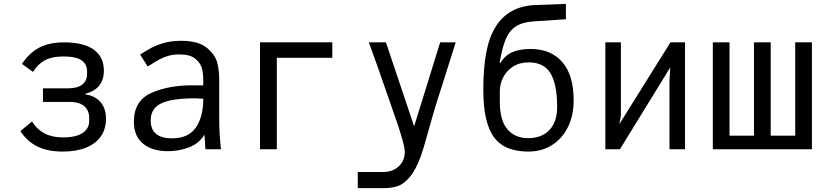

<svg xmlns="http://www.w3.org/2000/svg" viewBox="-20 -768 4240 988"><path d="M85 -93.5 145 -143Q169.5 -102.5 208.5 -81.8Q247.5 -61 303.5 -61Q372 -61 405.5 -84Q439 -107 439 -145.5V-160.5Q439 -200.5 413.2 -222Q387.5 -243.5 340 -243.5H201V-313.5H330Q378.5 -313.5 403.2 -332.8Q428 -352 428 -389V-401Q428 -438 399.2 -457.8Q370.5 -477.5 305.5 -477.5Q248 -477.5 211 -457.8Q174 -438 150 -398L93 -439Q130.5 -496 182 -523Q233.5 -550 309.5 -550Q411 -550 462.8 -512.2Q514.5 -474.5 514.5 -405Q514.5 -310 419 -285.5V-282.5Q470.5 -274.5 498 -241.8Q525.5 -209 525.5 -157.5Q525.5 -105 499.5 -67Q473.5 -29 423.5 -8.5Q373.5 12 303.5 12Q225 12 171.8 -14.5Q118.5 -41 85 -93.5Z M669 -141.5Q669 -249.5 757.5 -289.2Q846 -329 968 -329H1026V-356Q1026 -387 1019.5 -414.5Q1013 -442 986 -465Q959 -488 903 -488Q873 -488 848.2 -481.2Q823.5 -474.5 804.8 -464.5Q786 -454.5 760.5 -438.5L740 -426L701 -487Q735 -509 759.5 -522.2Q784 -535.5 823.2 -546.8Q862.5 -558 911.5 -558Q1000.5 -558 1044 -522.2Q1087.5 -486.5 1097.8 -445.5Q1108 -404.5 1108 -363V-155Q1108 -84 1117 0H1037L1035 -33.5L1032 -75Q1005.5 -30.5 953.8 -10.2Q902 10 844 10Q763 10 716 -28.8Q669 -67.5 669 -141.5ZM1026 -260 983 -262Q901 -262 851.2 -250.2Q801.5 -238.5 778.5 -213.5Q755.5 -188.5 755.5 -148.5Q755.5 -101 784 -78.5Q812.5 -56 864 -56Q949 -56 987.5 -111.2Q1026 -166.5 1026 -260Z M1318 -550H1690V-470.5H1404.5V0H1318Z M1955 117Q1984 117 2008.8 104.2Q2033.5 91.5 2048.2 68.2Q2063 45 2063 14Q2063 -7.5 2047.2 -61.8Q2031.5 -116 2007 -184L1967.5 -297.5Q1946 -360 1921.2 -430.5Q1896.5 -501 1878 -550H1966L2111 -118L2245 -550H2325L2258.5 -339.5L2228 -244Q2214 -200.5 2189.5 -112Q2156.5 6.5 2145 37Q2118.5 108.5 2087.8 144Q2057 179.5 2026.8 189.8Q1996.5 200 1956.5 200H1821V117Z M2525 -58Q2467 -131.5 2467 -305Q2467 -419.5 2482.5 -499.5Q2498 -579.5 2531 -631Q2596.5 -736 2734 -742L2892 -748V-669L2726 -658Q2667 -654 2633.2 -631.2Q2599.5 -608.5 2581.8 -565Q2564 -521.5 2551 -445H2556Q2577 -481.5 2614.8 -498.8Q2652.5 -516 2710 -516Q2814.5 -516 2873.2 -449Q2932 -382 2932 -251Q2932 -175 2903 -115.2Q2874 -55.5 2821 -21.8Q2768 12 2699 12Q2643 12 2598.2 -4.5Q2553.5 -21 2525 -58ZM2847 -216Q2847 -333 2813.2 -390Q2779.5 -447 2701 -447Q2653 -447 2619.2 -425Q2585.5 -403 2568.8 -368.8Q2552 -334.5 2552 -298V-244Q2552 -148.5 2591 -102.8Q2630 -57 2699 -57Q2743 -57 2776.5 -75.2Q2810 -93.5 2828.5 -129.2Q2847 -165 2847 -216Z M3095 -550H3175V-173.5L3167 -129L3430 -550H3505V0H3425V-354L3429 -421L3170 0H3095Z M3648 -550H3734V-70H3860V-550H3946V-70H4072V-550H4158V0H3648Z"/></svg>

Font: JuliaMono
Style: Regular
Weight: 400
Monospace: yes
Designer: cormullion
Foundry: corm
Version: Version 0.055; ttfautohint (v1.8.4)